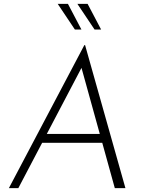

<svg xmlns="http://www.w3.org/2000/svg" viewBox="-20 -975 746 995"><path d="M75 0H26L417 -741H421L630 0H575L393 -657L430 -676ZM206 -281H521L529 -235H188ZM332 -955 402 -822H368L279 -955ZM434 -955 504 -822H470L381 -955Z"/></svg>

Font: Josefin Sans Thin Light
Style: Italic
Weight: 300
Italic angle: -7°
Version: Version 2.000